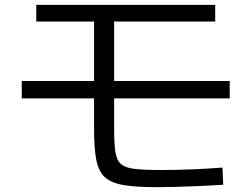

<svg xmlns="http://www.w3.org/2000/svg" viewBox="-20 -742 1040 794"><path d="M629 32Q544 32 492 23.5Q440 15 413.5 -9.5Q387 -34 378 -82Q369 -130 369 -209V-653H130V-722H870V-653H452V-210Q452 -149 457 -114.5Q462 -80 480 -64Q498 -48 537 -43.5Q576 -39 644 -39Q713 -39 773 -41.5Q833 -44 900 -49L903 22Q876 24 842.5 25.5Q809 27 772.5 28.5Q736 30 699.5 31Q663 32 629 32ZM70 -335V-407H930V-335Z"/></svg>

Font: M PLUS 1 Thin
Style: Regular
Weight: 400
Version: Version 1.001